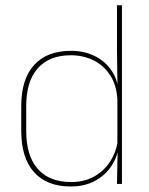

<svg xmlns="http://www.w3.org/2000/svg" viewBox="-20 -684 554 714"><path d="M243 9.5Q154 9.5 106.5 -43.8Q59 -97 59 -197V-289.5Q59 -389.5 106.8 -442.2Q154.5 -495 244.5 -495Q294.5 -495 334.5 -474.5Q374.5 -454 397.8 -417Q421 -380 421.5 -330H427.5L416.5 -313.5Q413.5 -368.5 389.2 -405Q365 -441.5 327 -460Q289 -478.5 243.5 -478.5Q163.5 -478.5 120.5 -430.2Q77.5 -382 77.5 -289.5V-197Q77.5 -104.5 120.5 -55.8Q163.5 -7 245 -7Q291.5 -7 328 -26.5Q364.5 -46 388 -81Q411.5 -116 418.5 -162.5L427.5 -144H422Q417.5 -101.5 394.5 -66.8Q371.5 -32 333 -11.2Q294.5 9.5 243 9.5ZM433.5 0H415L417.5 -130.5L416.5 -138V-346.5L417 -356L415 -494.5V-664.5H433.5Z"/></svg>

Font: Anek Devanagari Thin
Style: Regular
Weight: 250
Designer: Kailash Malviya (Devanagari) & Yesha Goshar (Latin)
Foundry: Ek Type
Version: Version 1.003